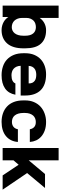

<svg xmlns="http://www.w3.org/2000/svg" viewBox="804 -1544 753 2401"><g transform="rotate(90 1180.5 -343.5)"><path d="M357.7 13.2Q409.5 13.2 451.1 -4.3Q492.7 -21.8 522.9 -55.8Q553.2 -89.8 568.8 -141.3Q584.5 -192.8 584.5 -260V-280Q584.5 -345.5 570.6 -395.1Q556.7 -444.7 527.1 -477.7Q497.5 -510.7 455.5 -526.9Q413.5 -543.2 357.7 -543.2Q312.3 -543.2 271.8 -522.8Q231.3 -502.3 204 -462.8V-700H50V0H192.3V-72.2Q201.8 -56.2 217.7 -40.6Q233.5 -25 254.4 -13.1Q275.3 -1.2 301.3 6Q327.2 13.2 357.7 13.2ZM320 -114.2Q296.2 -114.2 274.8 -122.5Q253.3 -130.8 237.5 -148Q221.7 -165.2 212.8 -189.5Q204 -213.8 204 -244.5V-295.5Q204 -325.3 213.2 -347.7Q222.3 -370 237.6 -385.7Q252.8 -401.3 274.6 -408.6Q296.3 -415.8 320 -415.8Q343.7 -415.8 363.7 -407.5Q383.7 -399.2 397.9 -382.3Q412.2 -365.5 419.5 -340.4Q426.8 -315.3 426.8 -280V-260Q426.8 -224 418.7 -196.4Q410.7 -168.8 396.2 -150.8Q381.8 -132.8 362.2 -123.5Q342.7 -114.2 320 -114.2Z M920 13.2Q971.5 13.2 1013.1 2.5Q1054.7 -8.2 1086.2 -30.2Q1117.7 -52.2 1137.1 -84.6Q1156.5 -117 1164.5 -159.5H1023.2Q1015.2 -136.8 989.5 -123.7Q963.8 -110.5 920.4 -110.5Q898.7 -110.5 877.4 -116.9Q856.2 -123.3 840.3 -137.1Q824.4 -151 814.4 -172.3Q804.3 -193.7 802.8 -225.5H1174.5V-280.5Q1174.5 -407.8 1107.9 -475.5Q1041.3 -543.2 909.9 -543.2Q853.7 -543.2 805.4 -526.3Q757.2 -509.5 721.8 -476.5Q686.5 -443.5 666 -394.8Q645.5 -346.1 645.5 -279.8V-259.7Q645.5 -190.6 666.6 -139.5Q687.7 -88.4 724.2 -54.4Q760.7 -20.3 811.4 -3.6Q862.1 13.2 920 13.2ZM915 -420.5Q936.9 -420.5 956.8 -416Q976.7 -411.5 991.4 -400.4Q1006.2 -389.3 1014.8 -371.8Q1023.4 -354.4 1023.3 -325.5H803.8Q805.3 -351.8 814.8 -369.9Q824.3 -388 839.7 -399.4Q855 -410.8 874.3 -415.6Q893.6 -420.5 915 -420.5Z M1504.5 13.2Q1559.8 13.2 1604.8 -0.7Q1649.7 -14.7 1681.9 -41.3Q1714.2 -67.8 1732.9 -105.5Q1751.7 -143.2 1755.2 -190.7H1596.5Q1589 -153.2 1564.6 -134.7Q1540.2 -116.2 1504.5 -116.2Q1480.3 -116.2 1459.5 -124.5Q1438.7 -132.8 1423.8 -151.1Q1409 -169.3 1400.8 -196.2Q1392.5 -223 1392.5 -260V-280Q1392.5 -314 1401.6 -339.7Q1410.7 -365.3 1425.3 -381.7Q1440 -398.2 1460.8 -406.5Q1481.7 -414.8 1504.5 -414.8Q1526.3 -414.8 1541.1 -410.1Q1555.8 -405.3 1567.2 -395.7Q1578.7 -386 1586 -371.9Q1593.3 -357.8 1596.5 -340H1755.2Q1752.2 -382.3 1735.3 -419Q1718.3 -455.7 1687 -483.2Q1655.7 -510.8 1610.3 -527Q1564.8 -543.2 1504.5 -543.2Q1450.7 -543.2 1400.7 -525.3Q1350.7 -507.5 1314.2 -474.2Q1277.8 -441 1256.7 -392.2Q1235.5 -343.3 1235.5 -280V-260Q1235.5 -191 1255.4 -140Q1275.3 -89 1311.4 -55.2Q1347.5 -21.3 1396.9 -4.1Q1446.3 13.2 1504.5 13.2Z M1831 0H1985V-136L2040.3 -200.2L2173.7 0H2351.7L2144 -306.3L2330.7 -530H2156L1985 -326.2V-700H1831Z"/></g></svg>

Font: Golos Text VF
Style: Regular
Weight: 400
Designer: A.Korolkova, Vitaly Kuzmin
Foundry: ParaType Ltd
Version: Version 2.005